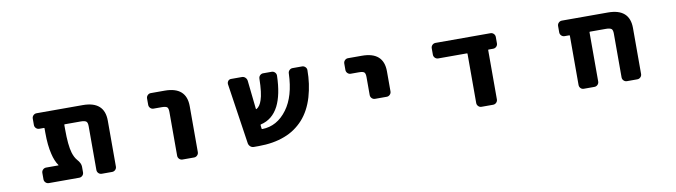

<svg xmlns="http://www.w3.org/2000/svg" viewBox="-31 -1003 5063 1438"><g transform="rotate(-10 2500.0 -284.0)"><path d="M657.2 -17.6Q642.6 -17.6 632.3 -27.8Q622.1 -38.1 622.1 -52.7V-384.8Q622.1 -412.1 612.3 -420.9Q600.6 -430.7 571.3 -430.7H448.2Q444.3 -430.7 444.3 -426.8V-393.6Q444.3 -271.5 461.9 -212.9Q473.6 -174.8 493.2 -152.3Q520.5 -122.1 520.5 -95.7V-52.7Q520.5 -38.1 510.3 -27.8Q500 -17.6 485.4 -17.6H254.9Q240.2 -17.6 230 -27.8Q219.7 -38.1 219.7 -52.7V-100.6Q219.7 -115.2 230 -125.5Q240.2 -135.7 254.9 -135.7H346.7Q350.6 -135.7 348.6 -138.7Q323.2 -174.8 310.5 -230.5Q293.9 -296.9 293.9 -393.6V-426.8Q293.9 -430.7 290 -430.7H254.9Q240.2 -430.7 230 -440.9Q219.7 -451.2 219.7 -465.8V-513.7Q219.7 -528.3 230 -538.6Q240.2 -548.8 254.9 -548.8H605.5Q770.5 -548.8 770.5 -401.4V-52.7Q770.5 -38.1 760.3 -27.8Q750 -17.6 735.4 -17.6Z M1271.5 -17.6Q1256.8 -17.6 1246.6 -27.8Q1236.3 -38.1 1236.3 -52.7V-384.8Q1236.3 -413.1 1226.6 -421.9Q1215.8 -430.7 1185.5 -430.7H1123Q1109.4 -430.7 1099.1 -440.9Q1088.9 -451.2 1088.9 -465.8V-513.7Q1088.9 -528.3 1099.1 -538.6Q1109.4 -548.8 1123 -548.8H1228.5Q1393.6 -548.8 1393.6 -401.4V-52.7Q1393.6 -38.1 1383.3 -27.8Q1373 -17.6 1359.4 -17.6Z M1813.5 -17.6Q1798.8 -17.6 1787.6 -27.3Q1776.4 -37.1 1773.4 -51.8L1704.1 -514.6Q1704.1 -516.6 1704.1 -519.5Q1704.1 -529.3 1710.9 -538.1Q1719.7 -548.8 1733.4 -548.8H1816.4Q1831.1 -548.8 1841.8 -538.6Q1852.5 -528.3 1854.5 -513.7L1877.9 -296.9Q1878.9 -292 1882.8 -293.9Q1909.2 -308.6 1923.8 -353.5Q1941.4 -403.3 1943.4 -513.7Q1943.4 -528.3 1953.6 -538.6Q1963.9 -548.8 1977.5 -548.8H2043Q2056.6 -548.8 2066.9 -538.6Q2077.1 -528.3 2077.1 -513.7Q2073.2 -368.2 2030.3 -284.2Q1984.4 -195.3 1895.5 -174.8Q1891.6 -173.8 1891.6 -169.9L1894.5 -142.6Q1895.5 -138.7 1899.4 -138.7Q2012.7 -140.6 2088.9 -244.1Q2161.1 -341.8 2167 -513.7Q2167 -528.3 2177.2 -538.6Q2187.5 -548.8 2201.2 -548.8H2274.4Q2288.1 -548.8 2298.8 -538.1Q2308.6 -528.3 2308.6 -514.6Q2308.6 -410.2 2280.3 -312.5Q2251 -213.9 2192.4 -148.4Q2163.1 -116.2 2127 -91.3Q2090.8 -66.4 2048.8 -50.8Q1962.9 -17.6 1850.6 -17.6Z M2770.5 -214.8Q2755.9 -214.8 2745.6 -225.1Q2735.4 -235.4 2735.4 -250V-385.7Q2735.4 -414.1 2725.6 -422.9Q2715.8 -431.6 2685.5 -431.6H2623Q2609.4 -431.6 2599.1 -441.9Q2588.9 -452.1 2588.9 -466.8V-514.6Q2588.9 -529.3 2599.1 -539.6Q2609.4 -549.8 2623 -549.8H2728.5Q2893.6 -549.8 2893.6 -402.3V-250Q2893.6 -235.4 2883.3 -225.1Q2873 -214.8 2859.4 -214.8Z M3544.9 -17.6Q3531.2 -17.6 3521 -27.8Q3510.7 -38.1 3510.7 -52.7V-426.8Q3510.7 -430.7 3505.9 -430.7H3289.1Q3274.4 -430.7 3264.2 -440.9Q3253.9 -451.2 3253.9 -465.8V-513.7Q3253.9 -528.3 3264.2 -538.6Q3274.4 -548.8 3289.1 -548.8H3706.1Q3720.7 -548.8 3731 -538.6Q3741.2 -528.3 3741.2 -513.7V-465.8Q3741.2 -451.2 3731 -440.9Q3720.7 -430.7 3706.1 -430.7H3671.9Q3668 -430.7 3668 -426.8V-52.7Q3668 -38.1 3657.7 -27.8Q3647.5 -17.6 3632.8 -17.6Z M4651.4 -17.6Q4636.7 -17.6 4626.5 -27.8Q4616.2 -38.1 4616.2 -52.7V-384.8Q4616.2 -412.1 4606.4 -420.9Q4594.7 -430.7 4564.5 -430.7H4442.4Q4438.5 -430.7 4438.5 -426.8V-52.7Q4438.5 -38.1 4428.2 -27.8Q4418 -17.6 4403.3 -17.6H4323.2Q4308.6 -17.6 4298.8 -27.8Q4289.1 -38.1 4289.1 -52.7V-426.8Q4289.1 -430.7 4284.2 -430.7H4250Q4235.4 -430.7 4225.1 -440.9Q4214.8 -451.2 4214.8 -465.8V-513.7Q4214.8 -528.3 4225.1 -538.6Q4235.4 -548.8 4250 -548.8H4599.6Q4764.6 -548.8 4764.6 -401.4V-52.7Q4764.6 -38.1 4754.4 -27.8Q4744.1 -17.6 4729.5 -17.6Z"/></g></svg>

Font: Rounded-L Mgen+ 1m bold
Style: Bold
Weight: 700
Designer: [Source Han Sans]
Ryoko NISHIZUKA  (kana & ideographs); Paul D. Hunt (Latin, Greek & Cyrillic); Wenlong ZHANG  (bopomofo
Version: Version 1.059.20150602